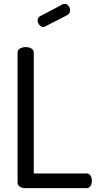

<svg xmlns="http://www.w3.org/2000/svg" viewBox="-20 -975 508 995"><path d="M109 0Q95 0 83 -7.5Q71 -15 71 -30V-702Q71 -717 84.5 -724Q98 -731 113 -731Q129 -731 142 -724Q155 -717 155 -702V-76H429Q443 -76 449.5 -64.5Q456 -53 456 -38Q456 -24 449.5 -12Q443 0 429 0ZM205 -835Q193 -835 184 -846Q175 -857 175 -869Q175 -885 188 -891L305 -953Q311 -955 315 -955Q328 -955 335.5 -944.5Q343 -934 343 -921Q343 -905 329 -897L216 -839Q213 -838 210.5 -836.5Q208 -835 205 -835Z"/></svg>

Font: Dosis Medium
Style: Regular
Weight: 500
Designer: EdgarTolentino, PabloImpallari, IginoMarini
Foundry: EdgarTolentino, PabloImpallari, IginoMarini
Version: Version 3.001; ttfautohint (v1.8.2)